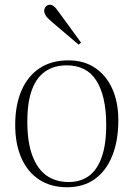

<svg xmlns="http://www.w3.org/2000/svg" viewBox="-20 -774 561 808"><path d="M262 14Q194 14 145 -18Q96 -50 70 -109Q44 -168 44 -248Q44 -331 70 -392Q96 -453 146 -486.5Q196 -520 268 -520Q333 -520 380 -488.5Q427 -457 452.5 -400.5Q478 -344 478 -268Q478 -182 452.5 -118.5Q427 -55 379 -20.5Q331 14 262 14ZM269 -8Q319 -8 354 -33.5Q389 -59 408 -112.5Q427 -166 427 -248Q427 -311 416 -358Q405 -405 384.5 -436.5Q364 -468 333 -483.5Q302 -499 260 -499Q209 -499 171.5 -474Q134 -449 114.5 -396.5Q95 -344 95 -262Q95 -176 116 -119.5Q137 -63 175.5 -35.5Q214 -8 269 -8ZM311 -586 197 -683Q180 -697 173 -708Q166 -719 166 -728Q166 -735 169 -741Q172 -747 177.5 -750.5Q183 -754 190 -754Q198 -754 205.5 -748.5Q213 -743 221 -732L321 -595Z"/></svg>

Font: Literata 60pt ExtraLight
Style: Regular
Weight: 250
Designer: Latin by Veronika Burian and Jose Scaglione. Greek by Irene Vlachou. Cyrillic by Vera Evstafieva.
Foundry: TypeTogether
Version: Version 3.103;gftools[0.9.29]